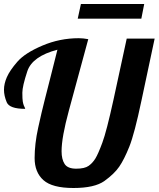

<svg xmlns="http://www.w3.org/2000/svg" viewBox="-25 -943 801 970"><path d="M689 -848.6H367.7L383.8 -922.9H703.6ZM231.9 -560.1 265.1 -691.9Q138.2 -658.7 113 -583Q87.9 -507.3 87.9 -474.6Q87.9 -441.9 90.1 -429.9Q92.3 -418 95 -410.9Q97.7 -403.8 99.9 -400.1Q102.1 -396.5 102.1 -393.1Q22.9 -393.1 9 -426.3Q-4.9 -459.5 -4.9 -489.7Q-4.9 -520 9.8 -553.5Q24.4 -586.9 62.7 -631.1Q101.1 -675.3 189 -712.6Q276.9 -750 373 -750Q395 -750 420.9 -745.1Q397.5 -659.2 378.7 -589.6Q359.9 -520 323 -384.5Q286.1 -249 286.1 -178.7Q286.1 -138.2 301.5 -114.5Q316.9 -90.8 359.9 -90.8Q402.8 -90.8 422.9 -105.2Q442.9 -119.6 456.8 -142.1Q470.7 -164.6 491.9 -221.7Q513.2 -278.8 548.3 -439L615.2 -748H756.3L689.9 -436Q654.3 -266.6 628.2 -201.7Q602.1 -136.7 577.1 -100.6Q552.2 -64.5 502.7 -28.8Q453.1 6.8 346.2 6.8Q238.8 6.8 194.3 -33Q149.9 -72.8 149.9 -144.5Q149.9 -216.3 168 -298.3Q186 -380.4 200.9 -438.2Q215.8 -496.1 231.9 -560.1Z"/></svg>

Font: Lobster-Regular
Style: Regular
Weight: 400
Designer: Pablo Impallari
Foundry: Pablo Impallari
Version: Version 1.007; ttfautohint (v1.1) -l 8 -r 50 -G 50 -x 14 -D 